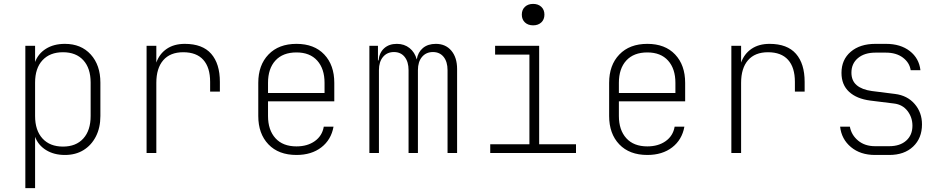

<svg xmlns="http://www.w3.org/2000/svg" viewBox="-20 -785 4840 985"><path d="M110 180V-550H160V-467Q176 -510 216 -535Q256 -560 313 -560Q396 -560 445.5 -505.5Q495 -451 495 -361V-190Q495 -130 472 -85Q449 -40 408.5 -15Q368 10 313 10Q257 10 216.5 -15Q176 -40 160 -83V180ZM303 -33Q370 -33 407.5 -74.5Q445 -116 445 -190V-361Q445 -435 407.5 -476Q370 -517 303 -517Q236 -517 198 -476Q160 -435 160 -361V-190Q160 -116 198 -74.5Q236 -33 303 -33Z M732 0V-550H782V-464Q798 -509 835.5 -534.5Q873 -560 928 -560Q1019 -560 1063.5 -509Q1108 -458 1108 -365V-315H1058V-365Q1058 -439 1023 -478Q988 -517 920 -517Q853 -517 817.5 -476Q782 -435 782 -360V0Z M1501 10Q1409 10 1357 -44.5Q1305 -99 1305 -190V-360Q1305 -451 1357.5 -505.5Q1410 -560 1501 -560Q1592 -560 1643.5 -505.5Q1695 -451 1695 -360V-265H1355V-190Q1355 -118 1393 -76Q1431 -34 1501 -34Q1557 -34 1595 -61Q1633 -88 1641 -135H1691Q1679 -68 1628.5 -29Q1578 10 1501 10ZM1355 -308H1645V-360Q1645 -432 1607.5 -474Q1570 -516 1501 -516Q1431 -516 1393 -474.5Q1355 -433 1355 -360Z M1875 0V-550H1919V-475H1922Q1926 -515 1951 -537.5Q1976 -560 2016 -560Q2054 -560 2081 -538.5Q2108 -517 2118 -480Q2124 -517 2149.5 -538.5Q2175 -560 2216 -560Q2266 -560 2295.5 -525Q2325 -490 2325 -431V0H2276V-425Q2276 -468 2256 -493Q2236 -518 2201 -518Q2166 -518 2145 -493Q2124 -468 2124 -425V0H2076V-425Q2076 -468 2056 -493Q2036 -518 2001 -518Q1966 -518 1945 -493Q1924 -468 1924 -425V0Z M2495 0V-45H2696V-505H2520V-550H2746V-45H2935V0ZM2715 -655Q2689 -655 2673 -670Q2657 -685 2657 -710Q2657 -735 2673 -750Q2689 -765 2715 -765Q2741 -765 2757 -750Q2773 -735 2773 -710Q2773 -685 2757 -670Q2741 -655 2715 -655Z M3301 10Q3209 10 3157 -44.5Q3105 -99 3105 -190V-360Q3105 -451 3157.5 -505.5Q3210 -560 3301 -560Q3392 -560 3443.5 -505.5Q3495 -451 3495 -360V-265H3155V-190Q3155 -118 3193 -76Q3231 -34 3301 -34Q3357 -34 3395 -61Q3433 -88 3441 -135H3491Q3479 -68 3428.5 -29Q3378 10 3301 10ZM3155 -308H3445V-360Q3445 -432 3407.5 -474Q3370 -516 3301 -516Q3231 -516 3193 -474.5Q3155 -433 3155 -360Z M3732 0V-550H3782V-464Q3798 -509 3835.5 -534.5Q3873 -560 3928 -560Q4019 -560 4063.5 -509Q4108 -458 4108 -365V-315H4058V-365Q4058 -439 4023 -478Q3988 -517 3920 -517Q3853 -517 3817.5 -476Q3782 -435 3782 -360V0Z M4469 10Q4394 10 4345.5 -30.5Q4297 -71 4290 -135H4340Q4348 -92 4382.5 -63.5Q4417 -35 4469 -35H4542Q4597 -35 4629 -63.5Q4661 -92 4661 -140Q4661 -183 4635.5 -216Q4610 -249 4566 -254L4445 -269Q4375 -278 4336 -314Q4297 -350 4297 -411Q4297 -479 4344.5 -519.5Q4392 -560 4471 -560H4525Q4600 -560 4647.5 -523Q4695 -486 4702 -425H4652Q4646 -464 4612 -489.5Q4578 -515 4525 -515H4471Q4415 -515 4381.5 -487Q4348 -459 4348 -412Q4348 -371 4375 -348Q4402 -325 4453 -318L4572 -303Q4635 -295 4672.5 -251.5Q4710 -208 4710 -147Q4710 -76 4664.5 -33Q4619 10 4542 10Z"/></svg>

Font: JetBrains Mono NL Thin
Style: Regular
Weight: 100
Monospace: yes
Designer: Philipp Nurullin, Konstantin Bulenkov
Foundry: JetBrains
Version: Version 2.305; ttfautohint (v1.8.4.7-5d5b)